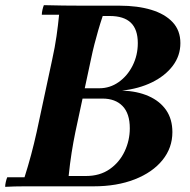

<svg xmlns="http://www.w3.org/2000/svg" viewBox="-28 -722 737 744"><path d="M445 -371Q504 -369 548 -349.5Q592 -330 616 -295Q640 -260 640 -210Q640 -149 601.5 -101.5Q563 -54 494 -27Q425 0 335 0H144Q110 0 68.5 0Q27 0 -8 2Q-8 -6 -5.5 -17Q-3 -28 0 -35H67Q81 -79 92.5 -122Q104 -165 114 -210L174 -490Q185 -540 191 -582Q197 -624 201 -665H134Q134 -673 136.5 -684Q139 -695 142 -702Q176 -701 217.5 -700.5Q259 -700 293 -700H435Q505 -700 558 -684Q611 -668 641 -636Q671 -604 671 -555Q671 -506 641.5 -467Q612 -428 561 -403Q510 -378 445 -371ZM238 -40H305Q359 -40 397 -66.5Q435 -93 455 -135.5Q475 -178 475 -225Q475 -282 447 -311Q419 -340 369 -340H224L232 -380H357Q398 -380 432 -404Q466 -428 486 -468Q506 -508 506 -555Q506 -608 479 -634Q452 -660 397 -660H370Q360 -630 352.5 -604Q345 -578 338 -551Q331 -524 324 -490L264 -210Q256 -171 249.5 -130Q243 -89 238 -40Z"/></svg>

Font: Poltawski Nowy
Style: Bold Italic
Weight: 700
Italic angle: -12°
Designer: Adam Pótawski, Mateusz Machalski, Borys Kosmynka, Ania Wieluska
Foundry: Capitalics.wtf
Version: Version 1.001;gftools[0.9.25]